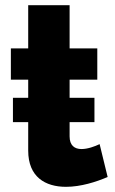

<svg xmlns="http://www.w3.org/2000/svg" viewBox="-20 -712 443 742"><path d="M365 -155C346 -146 319 -136 295 -136C268 -136 249 -150 249 -185V-240H345V-334H249V-404H356V-525H249V-692H89V-525H22V-404H89V-334H30V-240H89V-130C89 -28 155 10 235 10C292 10 352 -9 396 -28Z"/></svg>

Font: FIGSv2-sans-serif ExtraBold
Style: Regular
Weight: 800
Designer: Matt McInerney, Pablo Impallari, Rodrigo Fuenzalida,Mirko Velimirovic
Foundry: Matt McInerney, Pablo Impallari, Rodrigo Fuenzalida
Version: Version 4.021;hotconv 1.0.109;makeotfexe 2.5.65596